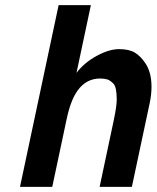

<svg xmlns="http://www.w3.org/2000/svg" viewBox="-20 -730 612 750"><path d="M184.1 0H58.1L209 -710H335L278.8 -445.3Q309.1 -485.4 357.7 -511.7Q406.2 -538.1 445.1 -538.1Q483.9 -538.1 506.3 -524.7Q528.8 -511.2 546.9 -484.4Q571.8 -448.7 571.8 -390.6Q571.8 -360.4 564.5 -326.2L495.1 0H369.1L424.8 -262.2Q436 -316.9 436 -340.3Q436 -389.2 423.6 -402.6Q411.1 -416 399.2 -419.7Q387.2 -423.3 371.1 -423.3Q316.9 -423.3 283.2 -376.5Q255.4 -337.9 239.7 -261.7Z"/></svg>

Font: Tuffy
Style: BoldItalic
Weight: 700
Italic angle: -12°
Designer: Thatcher Ulrich, Karoly Barta, Michael Everson
Version: Version 001.271